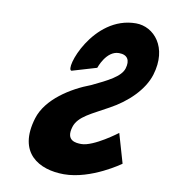

<svg xmlns="http://www.w3.org/2000/svg" viewBox="-82 -797 763 866"><g transform="rotate(10 300.0 -363.5)"><path d="M471.3 -726.9C553.7 -726.9 628.4 -643.6 588.4 -512.7C566.1 -439.6 496.8 -374.1 420.1 -332.5C346.7 -290.8 285.1 -267.9 269.5 -216.9C249.5 -151.4 296.8 -148 322.2 -148C379.2 -148 482.4 -227.1 482.4 -227.1L521.3 -92.8C521.3 -92.8 393.5 -0.1 268.3 -0.1C155.7 -0.1 46.1 -58.8 97.3 -226.2C125.3 -318 231.5 -384.3 319.8 -417.5C391.4 -451.5 448.3 -479.5 460.3 -518.6C472 -556.9 458.5 -581.5 418.8 -581.5C360.6 -581.5 333.7 -499.1 333.7 -499.1L221.6 -465.9C187.5 -465.9 274.8 -726.9 471.3 -726.9Z"/></g></svg>

Font: Hussar
Style: BdSuprConOblThree
Weight: 700
Foundry: Cannot Into Space Fonts
Version: Version 2.00